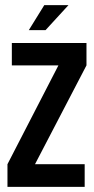

<svg xmlns="http://www.w3.org/2000/svg" viewBox="-20 -726 364 746"><path d="M152 -706 92 -609H157L246 -706ZM9 -88V0H309V-88H116L316 -472V-559H26V-472H207Z"/></svg>

Font: Modon Arabic
Style: Bold
Weight: 700
Designer: Ahmedzaza
Foundry: Ahmedzaza
Version: Version 2.010